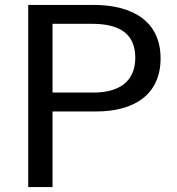

<svg xmlns="http://www.w3.org/2000/svg" viewBox="-20 -762 720 782"><path d="M634 -524C634 -677 518 -742 360 -742H95V0H194V-308H372C527 -308 634 -377 634 -524ZM531 -527C531 -429 464 -385 361 -385H194V-665H355C462 -665 531 -628 531 -527Z"/></svg>

Font: 18Franklin
Style: Regular
Weight: 400
Designer: Pablo Impallari, Rodrigo Fuenzalida (Modified by Dan O. Williams)
Version: Version 0.025;PS 000.025;hotconv 1.0.88;makeotf.lib2.5.64775